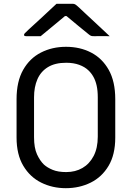

<svg xmlns="http://www.w3.org/2000/svg" viewBox="-20 -965 690 1005"><path d="M325.6 -720Q398.7 -720 456.7 -690Q514.8 -660.1 549.1 -599.4Q583.3 -538.6 583.3 -445.6V-244.7Q583.3 -155.6 548.3 -96.9Q513.3 -38.1 454.6 -9.1Q395.8 20 324.4 20Q254.3 20 195.7 -9.1Q137.1 -38.1 101.9 -97.2Q66.7 -156.2 66.7 -245.3V-445.6Q66.7 -538.6 101.2 -599.4Q135.7 -660.1 194.5 -690Q253.2 -720 325.6 -720ZM158.2 -246.8Q158.2 -191.1 173.7 -157.2Q189.3 -123.3 209.9 -103.6Q228.2 -87.1 256.3 -75.7Q284.4 -64.3 326.5 -64.3Q374.5 -64.3 411.4 -85.6Q448.3 -106.9 470.1 -148.4Q491.8 -190 491.8 -249.7V-455.3Q491.8 -490.5 485.9 -517Q480 -543.4 468.9 -563Q457.8 -582.7 442.7 -596.8Q424 -614.9 394.5 -625.7Q365 -636.5 326.4 -636.5Q267.9 -636.5 230.6 -613.5Q193.4 -590.6 175.8 -550.1Q158.2 -509.6 158.2 -455.3ZM275.8 -945.2Q285.9 -945.2 302.1 -945.2Q318.2 -945.2 334.4 -945.2Q350.6 -945.2 360.3 -945.2Q367.9 -945.2 373.7 -942Q379.5 -938.7 394.2 -925.1Q402.2 -917.7 420.3 -900.6Q438.3 -883.5 461.7 -862Q485 -840.5 509.1 -817.9Q533.1 -795.2 554.1 -775.6Q535.5 -776.2 513.4 -775.9Q491.2 -775.6 472.6 -775.6Q461.6 -775.6 456.8 -777.3Q452 -779 444 -785.6Q427.8 -798.8 391.8 -828.1Q355.8 -857.4 304.3 -900.8L357.5 -881Q341.5 -881 325.3 -881Q309.1 -881 292.7 -881L345 -901.6Q294.8 -859.5 258 -829.3Q221.2 -799.1 192.9 -775.6H117.4Q112.8 -775.6 110.3 -776.4Q107.8 -777.2 106.8 -778.9Q105.8 -780.6 105.8 -782.6Q105.8 -786.6 109.9 -790.9Q114 -795.2 128.7 -809.2Q141.7 -821.4 161.4 -839.2Q181 -857 202.7 -877.1Q224.4 -897.2 243.7 -915.4Q262.9 -933.6 275.8 -945.2Z"/></svg>

Font: Recursive Sans Linear Light
Style: Regular
Weight: 300
Version: Version 1.085